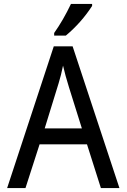

<svg xmlns="http://www.w3.org/2000/svg" viewBox="-20 -951 640 971"><path d="M490.2 0 419.9 -221.2H180.2L108.9 0H16.1L252 -716.8H347.2L584 0ZM394 -301.8 329.1 -508.8Q310.1 -569.3 298.8 -619.1Q289.1 -570.8 276.4 -529.8L206.1 -301.8ZM253.9 -784.2Q299.8 -849.1 338.9 -931.2H445.8V-920.9Q391.1 -836.4 313 -771H253.9Z"/></svg>

Font: TypoPRO Noto Mono
Style: Regular
Weight: 400
Designer: Monotype Design Team
Foundry: Monotype Imaging Inc.
Version: Version 1.00